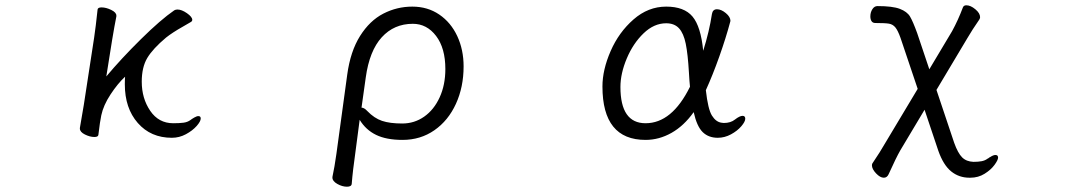

<svg xmlns="http://www.w3.org/2000/svg" viewBox="-20 -511 4040 726"><path d="M297 -115 336 -369Q342 -409 349 -475Q350 -483 364 -483Q381 -483 400.5 -473.5Q420 -464 420 -452V-449Q413 -414 404 -360L382 -222Q438 -289 513 -363Q588 -437 639 -472Q644 -475 651 -475Q667 -475 687 -461Q707 -447 707 -436Q707 -431 702 -428L671 -410Q632 -388 608 -369Q558 -327 537 -292Q516 -257 516 -202Q516 -139 548 -92Q580 -45 635 -45Q658 -45 673.5 -47Q689 -49 700 -57Q705 -61 714.5 -66.5Q724 -72 730 -72Q739 -72 739 -63Q739 -52 723.5 -34.5Q708 -17 683 -3.5Q658 10 630 10Q550 10 501 -46Q452 -102 452 -192Q452 -211 453 -221Q425 -195 398 -154Q371 -113 363 -75Q358 -52 352 -1Q351 7 337 7Q320 7 301 -2.5Q282 -12 282 -25V-27Z M1252 71 1293 -229Q1305 -317 1341.5 -375Q1378 -433 1429.5 -459.5Q1481 -486 1539 -486Q1597 -486 1641 -456Q1685 -426 1709 -374.5Q1733 -323 1733 -260Q1733 -182 1704 -118.5Q1675 -55 1622.5 -18.5Q1570 18 1502 18Q1441 18 1402 -1Q1363 -20 1340 -58L1322 79Q1319 99 1315.5 128.5Q1312 158 1310 184Q1309 195 1292 195Q1274 195 1255.5 184.5Q1237 174 1237 161V158Q1245 121 1252 71ZM1369 -91Q1395 -64 1424.5 -54Q1454 -44 1501 -44Q1547 -44 1584 -70Q1621 -96 1642.5 -143Q1664 -190 1664 -250Q1664 -329 1629 -375Q1594 -421 1541 -421Q1470 -421 1423.5 -370Q1377 -319 1363 -218L1347 -104Q1357 -104 1369 -91Z M2421 18Q2258 18 2258 -184Q2258 -247 2289 -318Q2320 -389 2375.5 -437.5Q2431 -486 2499 -486Q2567 -486 2598.5 -448.5Q2630 -411 2639 -319Q2662 -392 2672 -458Q2675 -476 2691 -476Q2707 -476 2724.5 -461.5Q2742 -447 2742 -432L2741 -428Q2725 -368 2700 -297.5Q2675 -227 2649 -170Q2657 -98 2672 -74Q2687 -50 2708 -47L2717 -46Q2743 -46 2759 -59Q2777 -73 2788 -73Q2798 -73 2798 -62Q2798 -51 2783 -33.5Q2768 -16 2744 -3Q2720 10 2694 10Q2659 10 2637 -11.5Q2615 -33 2603 -87Q2566 -35 2519 -8.5Q2472 18 2421 18ZM2421 -45Q2521 -45 2589 -183Q2587 -201 2585 -237Q2581 -306 2573 -345.5Q2565 -385 2547.5 -404Q2530 -423 2499 -423Q2453 -423 2413.5 -385Q2374 -347 2350 -290Q2326 -233 2326 -182Q2326 -45 2421 -45Z M3528 59 3476 -96 3384 58Q3369 84 3340 148Q3334 161 3322 161Q3308 161 3292.5 144.5Q3277 128 3277 114Q3277 108 3280 105Q3306 67 3332 22L3450 -175L3385 -368Q3375 -396 3365.5 -407.5Q3356 -419 3341.5 -421.5Q3327 -424 3290 -424Q3280 -424 3275.5 -431Q3271 -438 3271 -449Q3271 -464 3278.5 -476Q3286 -488 3298 -488Q3355 -488 3382.5 -477.5Q3410 -467 3421 -448.5Q3432 -430 3448 -386L3494 -249L3580 -393Q3603 -435 3621 -483Q3624 -491 3634 -491Q3650 -491 3668 -476Q3686 -461 3686 -446Q3686 -442 3683 -437Q3656 -398 3638 -367L3521 -171L3588 29Q3602 68 3618 84Q3634 100 3661 101Q3679 101 3692 98.5Q3705 96 3714 89Q3717 88 3719 86Q3721 84 3724 83Q3736 75 3744 75Q3754 75 3754 85Q3754 94 3740.5 112.5Q3727 131 3703 146Q3679 161 3649 161H3646Q3606 161 3576.5 137Q3547 113 3528 59Z"/></svg>

Font: Iansui 0.93
Style: Regular
Weight: 400
Designer: But Ko / Fontworks Inc.
Foundry: zi-hi.com / Fontworks Inc.
Version: Version 0.931